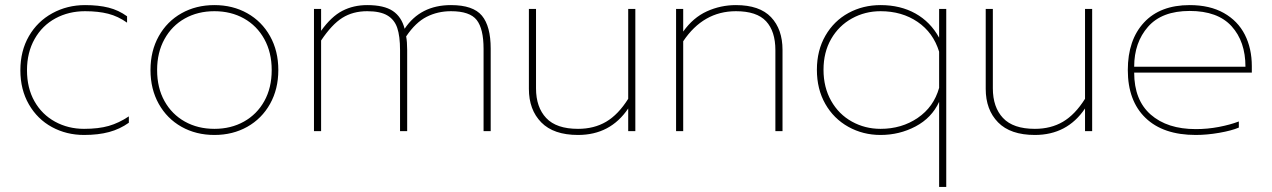

<svg xmlns="http://www.w3.org/2000/svg" viewBox="-20 -515 4996 754"><path d="M60 -239Q60 -315 93.5 -373Q127 -431 185.5 -463Q244 -495 314 -495Q367 -495 406.5 -485Q446 -475 479 -451V-426Q444 -451 405 -461Q366 -471 314 -471Q250 -471 198 -443Q146 -415 116 -362Q86 -309 86 -239Q86 -169 115.5 -117Q145 -65 196.5 -37Q248 -9 310 -9Q367 -9 407 -20.5Q447 -32 486 -58V-33Q451 -8 408.5 3.5Q366 15 310 15Q241 15 184 -16Q127 -47 93.5 -105Q60 -163 60 -239Z M571 -240Q571 -315 603.5 -373Q636 -431 693 -463Q750 -495 822 -495Q894 -495 951 -463Q1008 -431 1040.5 -373Q1073 -315 1073 -240Q1073 -165 1040.5 -107Q1008 -49 951 -17Q894 15 822 15Q750 15 693 -17Q636 -49 603.5 -107Q571 -165 571 -240ZM1047 -240Q1047 -309 1018 -361.5Q989 -414 938 -442.5Q887 -471 822 -471Q757 -471 706 -442.5Q655 -414 626 -361.5Q597 -309 597 -240Q597 -170 626 -118Q655 -66 706 -37.5Q757 -9 822 -9Q887 -9 938 -37.5Q989 -66 1018 -118Q1047 -170 1047 -240Z M1213 -480H1241V-394Q1281 -450 1324.5 -472.5Q1368 -495 1422 -495Q1488 -495 1522.5 -472Q1557 -449 1569 -402Q1631 -495 1751 -495Q1838 -495 1872.5 -453.5Q1907 -412 1907 -324V0H1879V-323Q1879 -402 1852 -436.5Q1825 -471 1751 -471Q1699 -471 1655.5 -449Q1612 -427 1575 -372Q1579 -351 1579 -319V0H1551V-318Q1551 -373 1540 -405.5Q1529 -438 1501 -454.5Q1473 -471 1422 -471Q1366 -471 1324.5 -445Q1283 -419 1241 -356V0H1213Z M2057 -166V-480H2085V-168Q2085 -94 2125 -51.5Q2165 -9 2250 -9Q2313 -9 2360.5 -37Q2408 -65 2447 -127V-480H2475V0H2447V-89Q2377 15 2250 15Q2154 15 2105.5 -34.5Q2057 -84 2057 -166Z M2635 -480H2663V-391Q2702 -446 2756 -470.5Q2810 -495 2870 -495Q2963 -495 3008 -447.5Q3053 -400 3053 -319V0H3025V-318Q3025 -392 2988.5 -431.5Q2952 -471 2870 -471Q2742 -471 2663 -353V0H2635Z M3668 -115Q3639 -52 3575.5 -18.5Q3512 15 3438 15Q3369 15 3311.5 -17Q3254 -49 3221 -107Q3188 -165 3188 -241Q3188 -317 3221.5 -375Q3255 -433 3312 -464Q3369 -495 3438 -495Q3516 -495 3575 -462Q3634 -429 3668 -367V-480H3696V219H3668ZM3668 -170V-312Q3645 -387 3583.5 -429Q3522 -471 3438 -471Q3377 -471 3325.5 -442.5Q3274 -414 3244 -362Q3214 -310 3214 -241Q3214 -172 3244 -119Q3274 -66 3325.5 -37.5Q3377 -9 3438 -9Q3521 -9 3584 -52Q3647 -95 3668 -170Z M3851 -166V-480H3879V-168Q3879 -94 3919 -51.5Q3959 -9 4044 -9Q4107 -9 4154.5 -37Q4202 -65 4241 -127V-480H4269V0H4241V-89Q4171 15 4044 15Q3948 15 3899.5 -34.5Q3851 -84 3851 -166Z M4409 -240Q4409 -358 4472.5 -426.5Q4536 -495 4652 -495Q4731 -495 4786 -464Q4841 -433 4868.5 -379Q4896 -325 4896 -255V-230H4434Q4434 -122 4499 -65Q4564 -8 4676 -8Q4722 -8 4766.5 -16.5Q4811 -25 4845 -38V-14Q4817 -2 4768.5 6.5Q4720 15 4676 15Q4548 15 4478.5 -52Q4409 -119 4409 -240ZM4871 -253Q4871 -352 4816.5 -412Q4762 -472 4652 -472Q4543 -472 4488.5 -410Q4434 -348 4434 -253Z"/></svg>

Font: Prompt Thin
Style: Regular
Weight: 250
Designer: Katatrad Team
Foundry: CadsonDemak
Version: Version 1.001